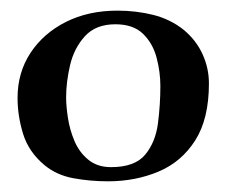

<svg xmlns="http://www.w3.org/2000/svg" viewBox="-20 -606 428 363"><path d="M13.2 -420.9Q13.2 -468.8 37.6 -505.9Q62 -543 104.5 -564.5Q147 -585.9 202.1 -585.9Q237.3 -585.9 269.5 -577.9Q301.8 -569.8 327.1 -549.8Q351.1 -529.8 363 -503.4Q375 -477.1 375 -448.2Q375 -381.3 349.1 -340.6Q323.2 -299.8 279.5 -281.5Q235.8 -263.2 184.1 -263.2Q150.9 -263.2 118.9 -269Q86.9 -274.9 64 -293.9Q34.2 -318.8 23.7 -352.8Q13.2 -386.7 13.2 -420.9ZM105 -421.9Q105 -405.8 108.4 -383.3Q111.8 -360.8 120.8 -339.4Q129.9 -317.9 147 -304Q164.1 -290 189.9 -290Q234.9 -290 254.4 -313.5Q273.9 -336.9 278.6 -372.6Q283.2 -408.2 283.2 -443.8Q283.2 -469.7 276.1 -496.8Q269 -523.9 250.5 -542Q231.9 -560.1 198.2 -560.1Q161.1 -560.1 140.6 -537.6Q120.1 -515.1 112.5 -482.9Q105 -450.7 105 -421.9Z"/></svg>

Font: Aref Ruqaa
Style: Bold
Weight: 700
Designer: Abdullah Aref
Version: Version 1.002